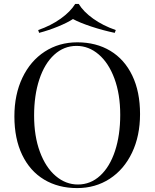

<svg xmlns="http://www.w3.org/2000/svg" viewBox="-20 -936 781 970"><path d="M53.2 0ZM564.9 -784.2 559.6 -770Q499 -782.7 440.9 -802Q382.8 -821.3 348.6 -839.8Q320.3 -821.3 273.2 -802Q226.1 -782.7 177.7 -770L172.9 -784.2Q236.8 -806.2 286.4 -841.6Q335.9 -877 359.9 -916H377.9Q401.4 -877 450.9 -841.6Q500.5 -806.2 564.9 -784.2ZM687.5 -359.9Q687.5 -249.5 647 -164.6Q606.4 -79.6 534.2 -32.7Q461.9 14.2 369.6 14.2Q274.4 14.2 202.9 -28.8Q131.3 -71.8 92 -153.6Q52.7 -235.4 52.7 -348.1Q52.7 -458.5 93.3 -543.5Q133.8 -628.4 206.1 -675.3Q278.3 -722.2 370.6 -722.2Q465.8 -722.2 537.4 -679.2Q608.9 -636.2 648.2 -554.4Q687.5 -472.7 687.5 -359.9ZM152.3 -352.1Q152.3 -248 181.6 -168.9Q210.9 -89.8 261.5 -46.9Q312 -3.9 373.5 -3.9Q437.5 -3.9 486.1 -48.6Q534.7 -93.3 561 -173.1Q587.4 -252.9 587.4 -356Q587.4 -460 558.1 -539.1Q528.8 -618.2 478.5 -661.1Q428.2 -704.1 366.7 -704.1Q302.7 -704.1 253.9 -659.4Q205.1 -614.7 178.7 -534.9Q152.3 -455.1 152.3 -352.1Z"/></svg>

Font: TypoPRO Playfair Display SC
Style: Regular
Weight: 400
Designer: Claus Eggers Sørensen
Foundry: Claus Eggers Sørensen
Version: Version 1.004;PS 001.004;hotconv 1.0.70;makeotf.lib2.5.58329